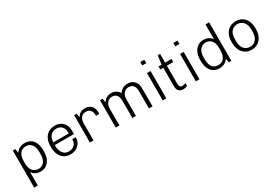

<svg xmlns="http://www.w3.org/2000/svg" viewBox="52 -1823 4442 3108"><g transform="rotate(-30 2273.0 -269.5)"><path d="M87 181V-511H135L147 -436Q175 -478 217 -499.5Q259 -521 314 -521Q370 -521 416 -495Q462 -469 489.5 -411Q517 -353 517 -258V-245Q517 -163 489.5 -106Q462 -49 416 -19.5Q370 10 314 10Q260 10 219.5 -11.5Q179 -33 155 -69V181ZM302 -45Q343 -45 376 -65Q409 -85 428.5 -128Q448 -171 448 -236V-262Q448 -338 428.5 -382.5Q409 -427 376 -447Q343 -467 302 -467Q262 -467 228.5 -448Q195 -429 174.5 -384.5Q154 -340 154 -263V-236Q154 -170 174 -127.5Q194 -85 228 -65Q262 -45 302 -45Z M867 10Q803 10 754 -20Q705 -50 677.5 -107.5Q650 -165 650 -247V-264Q650 -347 678.5 -404Q707 -461 757 -491Q807 -521 871 -521H877Q934 -521 979.5 -496.5Q1025 -472 1051.5 -425Q1078 -378 1078 -312V-248H719Q719 -182 737.5 -136.5Q756 -91 790 -67.5Q824 -44 872 -44Q910 -44 942 -60Q974 -76 993.5 -108Q1013 -140 1013 -189H1078Q1078 -127 1050 -82.5Q1022 -38 975.5 -14Q929 10 873 10ZM720 -298H1012Q1012 -384 974.5 -425.5Q937 -467 871 -467Q810 -467 767.5 -425Q725 -383 720 -298Z M1233 0V-511H1281L1293 -435Q1293 -436 1300.5 -449Q1308 -462 1324.5 -479Q1341 -496 1368.5 -508.5Q1396 -521 1437 -521Q1492 -521 1527.5 -498Q1563 -475 1580.5 -437Q1598 -399 1598 -354Q1598 -344 1597 -335.5Q1596 -327 1596 -325H1536V-342Q1536 -368 1526 -396.5Q1516 -425 1491 -444.5Q1466 -464 1420 -464Q1386 -464 1363 -450Q1340 -436 1326.5 -414Q1313 -392 1307 -368Q1301 -344 1301 -325V0Z M1717 0V-511H1765L1778 -435Q1801 -476 1840 -498.5Q1879 -521 1925 -521Q1975 -521 2014.5 -500Q2054 -479 2076 -435Q2097 -470 2137.5 -495.5Q2178 -521 2234 -521Q2283 -521 2321 -500.5Q2359 -480 2381.5 -439Q2404 -398 2404 -334V0H2337V-316Q2337 -393 2307 -428.5Q2277 -464 2221 -464Q2184 -464 2155.5 -445Q2127 -426 2110.5 -392Q2094 -358 2094 -315V0H2027V-316Q2027 -393 1997 -428.5Q1967 -464 1911 -464Q1874 -464 1845.5 -445Q1817 -426 1801 -392Q1785 -358 1785 -315V0Z M2595 0V-511H2662V0ZM2591 -656V-720H2666V-656Z M2978 10Q2946 10 2920.5 -1.5Q2895 -13 2881 -38.5Q2867 -64 2867 -104V-454H2811V-511H2868L2891 -674H2934V-511H3053V-454H2934V-112Q2934 -68 2952 -56Q2970 -44 2991 -44Q3002 -44 3021.5 -49.5Q3041 -55 3053 -60V-8Q3044 -2 3031 2Q3018 6 3004.5 8Q2991 10 2978 10Z M3214 0V-511H3281V0ZM3210 -656V-720H3285V-656Z M3652 10Q3596 10 3549.5 -16.5Q3503 -43 3475 -101.5Q3447 -160 3447 -254V-265Q3447 -347 3474.5 -404Q3502 -461 3548 -491Q3594 -521 3650 -521Q3704 -521 3745 -500Q3786 -479 3809 -442V-720H3877V0H3829L3817 -75Q3790 -33 3748.5 -11.5Q3707 10 3652 10ZM3662 -44Q3702 -44 3735.5 -63Q3769 -82 3789.5 -127Q3810 -172 3810 -249V-275Q3810 -342 3790 -384Q3770 -426 3736.5 -446Q3703 -466 3662 -466Q3601 -466 3558.5 -417.5Q3516 -369 3516 -270V-244Q3516 -168 3535.5 -124.5Q3555 -81 3588.5 -62.5Q3622 -44 3662 -44Z M4252 10Q4189 10 4139.5 -20.5Q4090 -51 4061.5 -109Q4033 -167 4033 -248V-263Q4033 -346 4062 -403.5Q4091 -461 4141 -491Q4191 -521 4254 -521H4260Q4324 -521 4373.5 -490.5Q4423 -460 4451 -402.5Q4479 -345 4479 -263V-248Q4479 -167 4450 -109Q4421 -51 4371.5 -20.5Q4322 10 4258 10ZM4256 -44Q4299 -44 4334 -65Q4369 -86 4390 -129Q4411 -172 4411 -235V-276Q4411 -340 4390 -382.5Q4369 -425 4334 -446Q4299 -467 4256 -467Q4213 -467 4178 -446Q4143 -425 4122.5 -382.5Q4102 -340 4102 -276V-235Q4102 -172 4122.5 -129Q4143 -86 4178 -65Q4213 -44 4256 -44Z"/></g></svg>

Font: Chivo ExtraLight
Style: Regular
Weight: 250
Designer: Hector Gatti
Foundry: Omnibus-Type
Version: Version 2.002